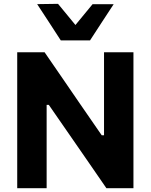

<svg xmlns="http://www.w3.org/2000/svg" viewBox="-20 -987 790 1007"><path d="M70.3 0Q70.3 -57.6 70.3 -111.6Q70.3 -165.5 70.3 -232.4V-474.4Q70.3 -543.6 70.3 -599Q70.3 -654.4 70.3 -713H213.8Q264.1 -639.9 308.6 -575.2Q353 -510.4 397.4 -445.7L513.5 -277.5H525.6V-474.4Q525.6 -543.6 525.6 -599Q525.6 -654.4 525.6 -713H679.9Q679.9 -654.4 679.9 -599Q679.9 -543.6 679.9 -474.4V-232.4Q679.9 -165.5 679.9 -111.6Q679.9 -57.6 679.9 0H538Q496.8 -60 451.9 -125Q407 -190 353.7 -267L236 -437H224.6V-232.4Q224.6 -165.5 224.6 -111.6Q224.6 -57.6 224.6 0ZM298.8 -775.1Q267.7 -823.3 236.6 -871Q205.5 -918.7 174.9 -965.3L284.3 -966.9Q311.7 -933.5 339.1 -900.4Q366.5 -867.3 394.3 -833.2H356.9Q384.6 -866.8 411.7 -899.7Q438.8 -932.5 465.4 -964.9H576.1Q545.3 -918.5 514.5 -870.9Q483.6 -823.3 452.2 -775.1Z"/></svg>

Font: Commissioner Thin
Style: Regular
Weight: 100
Designer: Kostas Bartsokas
Foundry: Kostas Bartsokas
Version: Version 1.001;gftools[0.9.23]